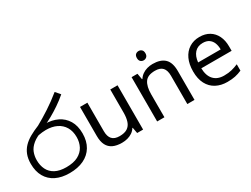

<svg xmlns="http://www.w3.org/2000/svg" viewBox="-64 -1403 2629 2012"><g transform="rotate(-30 1251.0 -397.0)"><path d="M342 11Q246 11 177.5 -23Q109 -57 72.5 -121.5Q36 -186 36 -277Q36 -339 54 -386Q72 -433 106.5 -469Q141 -505 190.5 -533Q240 -561 302 -586Q378 -628 462.5 -683Q547 -738 629 -805L677 -749Q626 -705 570 -667Q514 -629 460.5 -599Q407 -569 362 -550L320 -521Q235 -493 189 -455Q143 -417 126 -372.5Q109 -328 109 -279Q109 -215 133.5 -165.5Q158 -116 210 -88Q262 -60 343 -60Q430 -60 485 -89Q540 -118 566.5 -168Q593 -218 593 -281Q593 -352 563 -402.5Q533 -453 478.5 -479.5Q424 -506 349 -506Q329 -506 305.5 -503.5Q282 -501 258.5 -496.5Q235 -492 214 -485L289 -555Q306 -562 326 -564Q346 -566 373 -566Q458 -566 524 -534Q590 -502 628 -439Q666 -376 666 -283Q666 -190 626.5 -124Q587 -58 514.5 -23.5Q442 11 342 11Z M1235 -536V0H1163L1150 -71H1146Q1129 -43 1102 -25Q1075 -7 1043 1.5Q1011 10 976 10Q912 10 868.5 -10.5Q825 -31 803 -74Q781 -117 781 -185V-536H870V-191Q870 -127 899 -95Q928 -63 989 -63Q1049 -63 1083.5 -85.5Q1118 -108 1132.5 -151.5Q1147 -195 1147 -257V-536Z M1605 -737Q1625 -737 1640.5 -723.5Q1656 -710 1656 -681Q1656 -653 1640.5 -639Q1625 -625 1605 -625Q1583 -625 1568 -639Q1553 -653 1553 -681Q1553 -710 1568 -723.5Q1583 -737 1605 -737ZM1663 -546Q1759 -546 1808 -499.5Q1857 -453 1857 -349V0H1770V-343Q1770 -408 1741 -440Q1712 -472 1650 -472Q1561 -472 1527 -422Q1493 -372 1493 -278V0H1405V-536H1476L1489 -463H1494Q1512 -491 1538.5 -509.5Q1565 -528 1597 -537Q1629 -546 1663 -546Z M2230 -546Q2299 -546 2348.5 -516Q2398 -486 2424.5 -431.5Q2451 -377 2451 -304V-251H2084Q2086 -160 2130.5 -112.5Q2175 -65 2255 -65Q2306 -65 2345.5 -74.5Q2385 -84 2427 -102V-25Q2386 -7 2346 1.5Q2306 10 2251 10Q2175 10 2116.5 -21Q2058 -52 2025.5 -113.5Q1993 -175 1993 -264Q1993 -352 2022.5 -415Q2052 -478 2105.5 -512Q2159 -546 2230 -546ZM2229 -474Q2166 -474 2129.5 -433.5Q2093 -393 2086 -321H2359Q2359 -367 2345 -401Q2331 -435 2302.5 -454.5Q2274 -474 2229 -474Z"/></g></svg>

Font: lsinhala85
Style: Book
Weight: 400
Designer: Jelle Bosma - Monotype Design Team
Foundry: Monotype Imaging Inc.
Version: Version 2.003